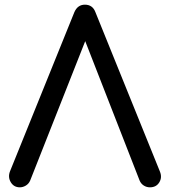

<svg xmlns="http://www.w3.org/2000/svg" viewBox="-20 -801 723 821"><path d="M65 0Q39 0 26 -22Q13 -44 23 -69L298 -749Q312 -781 343 -781Q376 -781 388 -749L664 -67Q674 -42 661 -21Q648 0 621 0Q607 0 595 -7.5Q583 -15 577 -29L330 -662H359L109 -29Q103 -15 90.5 -7.5Q78 0 65 0Z"/></svg>

Font: Comfortaa SemiBold
Style: Regular
Weight: 600
Designer: Johan Aakerlund
Foundry: Johan Aakerlund
Version: Version 3.104; ttfautohint (v1.8.1.43-b0c9)